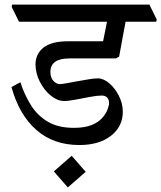

<svg xmlns="http://www.w3.org/2000/svg" viewBox="-20 -640 704 838"><path d="M326 -7Q214 -7 139 -72.5Q64 -138 30 -260L69 -281Q86 -228 114 -182.5Q142 -137 187.5 -109.5Q233 -82 302 -82Q349 -82 379 -94Q409 -106 425.5 -124.5Q442 -143 449 -161Q456 -179 456 -191Q456 -205 448 -214Q440 -223 424 -223Q405 -223 372.5 -217Q340 -211 309 -205Q278 -199 261 -199Q231 -199 202 -222.5Q173 -246 154 -283Q135 -320 135 -359Q135 -404 169.5 -432Q204 -460 280 -460H430L447 -545H63L31 -610L33 -620H632L664 -555L662 -545H528Q521 -508 513.5 -467Q506 -426 500 -393L486 -385H283Q200 -385 200 -326Q200 -301 213 -287Q226 -273 242 -273Q251 -273 272 -277Q293 -281 318.5 -285.5Q344 -290 368 -294Q392 -298 406 -298Q432 -298 457 -276.5Q482 -255 499 -221.5Q516 -188 516 -152Q516 -88 464.5 -47.5Q413 -7 326 -7ZM354 110 276 178 215 108 293 40Z"/></svg>

Font: Tiro Devanagari Hindi
Style: Italic
Weight: 400
Italic angle: -11°
Designer: Devanagari: John Hudson & Fiona Ross, assisted by Paul Hanslow. Latin: John Hudson with Paul Hanslow, assisted by Kaja S
Foundry: Tiro Typeworks Ltd.
Version: Version 1.52